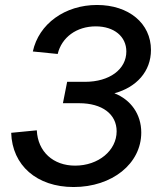

<svg xmlns="http://www.w3.org/2000/svg" viewBox="-20 -736 648 772"><path d="M276 16C431 16 548 -78 548 -203C548 -277 506 -335 440 -361C529 -385 587 -449 587 -535C587 -642 498 -716 370 -716C241 -716 136 -640 112 -529L212 -519C228 -586 288 -630 365 -630C439 -630 488 -589 488 -529C488 -457 420 -407 322 -407H250L233 -321H298C391 -321 449 -277 449 -208C449 -131 376 -70 282 -70C194 -70 132 -126 128 -212L25 -202C29 -71 128 16 276 16Z"/></svg>

Font: Uncut Sans Medium Italic
Style: Regular
Weight: 500
Italic angle: -11°
Designer: Kasper Nordkvist
Foundry: UNCUT.wtf
Version: Version 1.304;Glyphs 3.2 (3246)